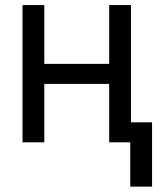

<svg xmlns="http://www.w3.org/2000/svg" viewBox="-20 -550 641 742"><path d="M422.7 -225.8H130.5V-303.2H422.7ZM151.2 0H67V-530.4H151.2ZM486.2 0H401.9V-530.4H486.2ZM567.7 171.3H483.4V-77.3H567.7Z"/></svg>

Font: Pretendard Variable
Style: Regular
Weight: 400
Designer: Base glyphs from Inter by Rasmus Andersson; Hangul glyphs from Noto Sans CJK(Source Han Sans) by Jang Soo-young and Kang
Foundry: Kil Hyung-jin
Version: Version 1.100;FEAKit 1.0